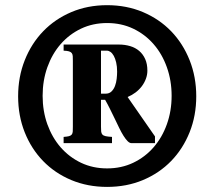

<svg xmlns="http://www.w3.org/2000/svg" viewBox="-20 -714 840 750"><path d="M398.4 -56.2Q454.1 -56.2 500.2 -78.1Q546.4 -100.1 579.8 -138.4Q613.3 -176.8 631.8 -228.5Q650.4 -280.3 650.4 -339.8Q650.4 -399.4 631.8 -451.4Q613.3 -503.4 579.8 -541.7Q546.4 -580.1 500.2 -602.1Q454.1 -624 398.4 -624Q342.8 -624 296.6 -602.1Q250.5 -580.1 217 -541.7Q183.6 -503.4 165 -451.4Q146.5 -399.4 146.5 -339.8Q146.5 -280.3 165 -228.5Q183.6 -176.8 217 -138.4Q250.5 -100.1 296.6 -78.1Q342.8 -56.2 398.4 -56.2ZM398.4 16.1Q322.3 16.1 258.3 -10.7Q194.3 -37.6 148.2 -85.2Q102.1 -132.8 76.4 -197.5Q50.8 -262.2 50.8 -337.9Q50.8 -413.6 76.7 -478.8Q102.5 -543.9 148.7 -591.8Q194.8 -639.6 258.5 -666.7Q322.3 -693.8 398.4 -693.8Q474.6 -693.8 538.6 -666.7Q602.5 -639.6 648.7 -591.8Q694.8 -543.9 720.7 -478.8Q746.6 -413.6 746.6 -337.9Q746.6 -262.2 720.7 -197.5Q694.8 -132.8 648.7 -85.2Q602.5 -37.6 538.6 -10.7Q474.6 16.1 398.4 16.1ZM374.5 -348.1H392.6Q406.7 -348.1 415.5 -356.7Q424.3 -365.2 429.2 -378.2Q434.1 -391.1 435.8 -406.2Q437.5 -421.4 437.5 -434.1Q437.5 -454.6 433.8 -470Q430.2 -485.4 424.6 -495.6Q418.9 -505.9 411.9 -511Q404.8 -516.1 397.5 -516.1H374.5ZM228.5 -540H444.3Q467.8 -540 488.3 -533.9Q508.8 -527.8 523.7 -515.1Q538.6 -502.4 547.1 -483.4Q555.7 -464.4 555.7 -438Q555.7 -421.9 550 -406.5Q544.4 -391.1 534.2 -377.4Q523.9 -363.8 509.8 -353Q495.6 -342.3 478.5 -335L585.4 -181.2V-154.8H493.7Q486.3 -154.8 478.5 -162.6Q470.7 -170.4 462.4 -183.6Q454.1 -196.8 445.8 -213.9Q437.5 -231 428.5 -249.8Q419.4 -268.6 409.9 -287.8Q400.4 -307.1 390.6 -324.2H374.5V-219.2Q374.5 -208 375.2 -200.4Q376 -192.9 379.9 -188.5Q383.8 -184.1 392.6 -182.1Q401.4 -180.2 417.5 -179.2V-154.8H228.5V-179.2Q242.2 -180.2 249.5 -182.1Q256.8 -184.1 260.3 -188.5Q263.7 -192.9 264.2 -200.4Q264.6 -208 264.6 -219.2V-476.1Q264.6 -487.3 264.2 -494.6Q263.7 -502 260.3 -506.6Q256.8 -511.2 249.5 -513.4Q242.2 -515.6 228.5 -516.1Z"/></svg>

Font: XB Zar
Style: Bold Italic
Weight: 700
Italic angle: -12°
Designer: Behnam
Foundry: Irmug
Version: Version 8.005 2009